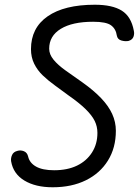

<svg xmlns="http://www.w3.org/2000/svg" viewBox="-20 -792 587 812"><path d="M203 0Q130 0 83 -28.5Q36 -57 27 -110Q25 -123 31 -136.5Q37 -150 54 -154Q67 -158 81 -152.5Q95 -147 99 -130Q105 -103 132.5 -87.5Q160 -72 209 -72Q265 -72 305.5 -91.5Q346 -111 369 -147Q392 -183 392 -230Q392 -257 380.5 -280.5Q369 -304 342 -330.5Q315 -357 269 -389Q241 -410 212.5 -430.5Q184 -451 161 -473Q138 -495 124.5 -522.5Q111 -550 111 -584Q111 -674 181.5 -723Q252 -772 381 -772Q455 -772 495 -747Q535 -722 546 -662Q549 -649 544.5 -636.5Q540 -624 524 -619Q511 -616 494 -620.5Q477 -625 474 -642Q470 -670 449.5 -685Q429 -700 374 -700Q286 -700 237 -670Q188 -640 188 -586Q188 -562 206.5 -539.5Q225 -517 256.5 -494.5Q288 -472 328 -444Q376 -410 407.5 -377Q439 -344 454.5 -310Q470 -276 470 -239Q470 -167 436.5 -113Q403 -59 343 -29.5Q283 0 203 0Z"/></svg>

Font: Edu VIC WA NT Beginner Medium
Style: Regular
Weight: 500
Designer: Tina and Corey Anderson
Foundry: Google for Education
Version: Version 1.003